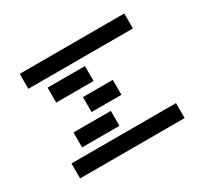

<svg xmlns="http://www.w3.org/2000/svg" viewBox="-139 -885 1158 1087"><g transform="rotate(-30 439.5 -342.0)"><path d="M781.2 -97.7V0H97.7V-97.7ZM97.7 -585.9V-683.6H781.2V-585.9ZM195.3 -439.5V-537.1H439.5V-439.5ZM341.8 -293V-390.6H537.1V-293ZM195.3 -146.5V-244.1H439.5V-146.5Z"/></g></svg>

Font: Trigram
Style: Regular
Weight: 400
Designer: GGBotNet
Foundry: GGBotNet
Version: 1.05